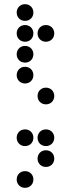

<svg xmlns="http://www.w3.org/2000/svg" viewBox="-20 -510 340 920"><path d="M100 -410C123 -410 140 -427 140 -450C140 -473 123 -490 100 -490C77 -490 60 -473 60 -450C60 -427 77 -410 100 -410ZM100 -310C123 -310 140 -327 140 -350C140 -373 123 -390 100 -390C77 -390 60 -373 60 -350C60 -327 77 -310 100 -310ZM200 -310C223 -310 240 -327 240 -350C240 -373 223 -390 200 -390C177 -390 160 -373 160 -350C160 -327 177 -310 200 -310ZM100 -210C123 -210 140 -227 140 -250C140 -273 123 -290 100 -290C77 -290 60 -273 60 -250C60 -227 77 -210 100 -210ZM100 -110C123 -110 140 -127 140 -150C140 -173 123 -190 100 -190C77 -190 60 -173 60 -150C60 -127 77 -110 100 -110ZM200 -10C223 -10 240 -27 240 -50C240 -73 223 -90 200 -90C177 -90 160 -73 160 -50C160 -27 177 -10 200 -10ZM100 190C123 190 140 173 140 150C140 127 123 110 100 110C77 110 60 127 60 150C60 173 77 190 100 190ZM200 190C223 190 240 173 240 150C240 127 223 110 200 110C177 110 160 127 160 150C160 173 177 190 200 190ZM200 290C223 290 240 273 240 250C240 227 223 210 200 210C177 210 160 227 160 250C160 273 177 290 200 290ZM100 390C123 390 140 373 140 350C140 327 123 310 100 310C77 310 60 327 60 350C60 373 77 390 100 390Z"/></svg>

Font: TINY 5x3 80
Style: Regular
Weight: 200
Designer: Jack Halten Fahnestock
Foundry: Velvetyne Type Foundry
Version: Version 1.002;hotconv 1.0.109;makeotfexe 2.5.65596